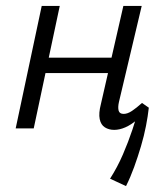

<svg xmlns="http://www.w3.org/2000/svg" viewBox="-20 -434 554 649"><path d="M366 5Q348 5 334.5 -3.5Q321 -12 317 -31.5Q313 -51 321 -82L397 -414H459L382 -89Q378 -71 381 -60Q384 -49 398 -49Q411 -49 426 -59Q441 -69 460 -86L483 -70Q463 -46 443 -29Q423 -12 403.5 -3.5Q384 5 366 5ZM33 0 121 -414H182L94 0ZM101 -187 111 -239H391L380 -187ZM406 195 352 170Q377 131 395.5 88Q414 45 427.5 4.5Q441 -36 450 -69L483 -70Q480 -42 473.5 -8.5Q467 25 456.5 60.5Q446 96 433.5 130.5Q421 165 406 195Z"/></svg>

Font: Ysabeau Office
Style: Italic
Weight: 400
Italic angle: -12°
Designer: Christian Thalmann (Catharsis Fonts)
Version: Version 2.001;gftools[0.9.30]; featfreeze: tnum,lnum,ss02